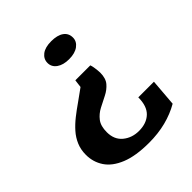

<svg xmlns="http://www.w3.org/2000/svg" viewBox="-184 -577 895 895"><g transform="rotate(-45 264.0 -129.0)"><path d="M285.2 199.7Q197.3 199.7 142.3 177.2Q87.4 154.8 62 116.7Q36.6 78.6 36.6 31.2Q36.6 -3.4 48.6 -31.5Q60.5 -59.6 81.1 -82.8Q101.6 -106 128.2 -127Q154.8 -147.9 184.1 -168.2Q213.4 -188.5 242.7 -210.4L247.6 -249.5H346.2Q349.1 -242.2 351.1 -230.5Q353 -218.8 354 -208.3Q355 -197.8 355 -192.9Q355 -155.3 337.4 -134.8Q319.8 -114.3 293.7 -101.3Q267.6 -88.4 241.5 -74.7Q215.3 -61 197.8 -38.3Q180.2 -15.6 180.2 25.4Q180.2 74.2 212.6 100.8Q245.1 127.4 291 127.4Q340.3 127.4 369.6 99.9Q398.9 72.3 398.9 14.2H502L491.2 148.4Q448.2 173.3 396.5 186.5Q344.7 199.7 285.2 199.7ZM296.9 -339.4Q258.8 -339.4 235.8 -355.7Q212.9 -372.1 212.9 -398.4Q212.9 -424.3 234.6 -441.2Q256.3 -458 296.9 -458Q336.9 -458 358.9 -442.4Q380.9 -426.8 380.9 -398.4Q380.9 -373 358.4 -356.2Q335.9 -339.4 296.9 -339.4Z"/></g></svg>

Font: Kameron
Style: Regular
Weight: 400
Designer: Vernon Adams
Foundry: Vernon Adams
Version: Version 1.100